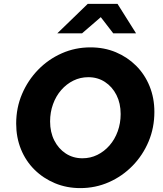

<svg xmlns="http://www.w3.org/2000/svg" viewBox="-20 -954 837 985"><path d="M392 11Q322 11 262 -14Q202 -39 157 -83.5Q112 -128 87.5 -188.5Q63 -249 63 -320Q63 -401 93 -471.5Q123 -542 175.5 -596Q228 -650 297 -680.5Q366 -711 444 -711Q515 -711 574.5 -686Q634 -661 678.5 -616.5Q723 -572 747.5 -511.5Q772 -451 772 -380Q772 -299 742.5 -228.5Q713 -158 660.5 -104Q608 -50 539 -19.5Q470 11 392 11ZM403 -142Q444 -142 479.5 -159.5Q515 -177 542 -208Q569 -239 584 -280.5Q599 -322 599 -369Q599 -424 577.5 -466.5Q556 -509 518.5 -533.5Q481 -558 433 -558Q392 -558 356.5 -540.5Q321 -523 294 -492Q267 -461 252 -419.5Q237 -378 237 -331Q237 -276 258.5 -233.5Q280 -191 317.5 -166.5Q355 -142 403 -142ZM274 -783 430 -934H583L678 -783H561L497 -866L401 -783Z"/></svg>

Font: Red Hat Text VF
Style: Italic
Weight: 300
Italic angle: -12°
Designer: Pentagram, MCKL
Foundry: Pentagram, MCKL
Version: Version 1.023